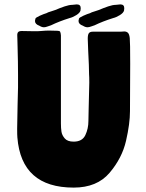

<svg xmlns="http://www.w3.org/2000/svg" viewBox="-20 -859 664 873"><path d="M297 -777Q249 -762 212 -744Q208 -743 197.5 -739Q187 -735 180 -735Q170 -735 159 -742Q139 -749 139 -764Q139 -766 141 -774Q142 -779 161 -787.5Q180 -796 191 -799Q197 -803 213 -807.5Q229 -812 252 -822L274 -830Q295 -837 309 -837L329 -839Q347 -839 347 -822Q347 -815 346 -811Q343 -800 326.5 -790Q310 -780 297 -777ZM495 -777Q447 -762 410 -744Q406 -743 395.5 -739Q385 -735 378 -735Q368 -735 357 -742Q337 -749 337 -764Q337 -766 339 -774Q340 -779 359 -787.5Q378 -796 389 -799Q395 -803 411 -807.5Q427 -812 450 -822L472 -830Q493 -837 507 -837L527 -839Q545 -839 545 -822Q545 -815 544 -811Q541 -800 524.5 -790Q508 -780 495 -777ZM315 -215Q354 -215 368 -244.5Q382 -274 382 -309L383 -359Q386 -470 386 -483Q386 -511 385 -521Q385 -556 381 -628L379 -683Q379 -701 384 -708Q389 -715 403 -715H530L545 -716Q555 -716 561.5 -710Q568 -704 570 -686Q572 -669 572 -568L571 -353Q571 -297 553 -218.5Q535 -140 478 -73Q421 -6 315 -6Q77 -6 59 -234Q58 -244 58 -274Q58 -305 60 -383Q63 -473 62 -517Q62 -577 60 -643Q59 -662 59 -682Q59 -686 58.5 -697Q58 -708 62.5 -713Q67 -718 79 -718L137 -717Q157 -717 166 -718Q188 -720 202 -720L242 -719Q251 -719 253.5 -714.5Q256 -710 257 -698V-298Q257 -276 259.5 -260Q262 -244 274.5 -229.5Q287 -215 315 -215Z"/></svg>

Font: Barrio
Style: Regular
Weight: 400
Designer: Pablo Cosgaya & Sergio Jimenez
Foundry: Pablo Cosgaya & Sergio Jimenez
Version: Version 1.005